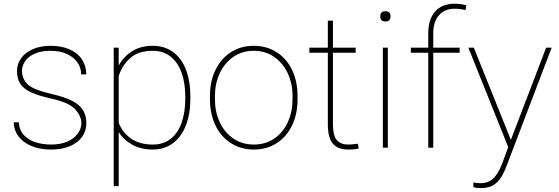

<svg xmlns="http://www.w3.org/2000/svg" viewBox="-20 -780 2950 1014"><path d="M378.4 -201.7Q346.7 -237.8 250.5 -259.3Q183.6 -274.4 145 -292Q106.4 -309.6 88.1 -336.2Q69.8 -362.8 69.8 -404.8Q69.8 -441.9 91.3 -472.2Q112.8 -502.4 152.8 -520.3Q192.9 -538.1 246.6 -538.1Q304.7 -538.1 347.4 -519.3Q390.1 -500.5 412.8 -466.3Q435.5 -432.1 435.5 -387.2H408.7Q408.7 -420.9 389.6 -449.2Q370.6 -477.5 334 -494.6Q297.4 -511.7 246.6 -511.7Q196.3 -511.7 162.4 -496.1Q128.4 -480.5 112.3 -456.3Q96.2 -432.1 96.2 -405.8Q96.2 -365.7 124 -336.4Q151.9 -307.1 252.4 -283.7Q320.3 -268.1 360.1 -247.8Q399.9 -227.5 418 -199Q436 -170.4 436 -128.9Q436 -88.4 413.3 -56.9Q390.6 -25.4 348.6 -7.8Q306.6 9.8 250.5 9.8Q188.5 9.8 143.8 -9.8Q99.1 -29.3 75.9 -62Q52.7 -94.7 52.7 -134.3H79.1Q82 -91.8 107.4 -65.4Q132.8 -39.1 170.4 -27.8Q208 -16.6 250.5 -16.6Q300.3 -16.6 336.4 -32.7Q372.6 -48.8 391.1 -75Q409.7 -101.1 409.7 -129.4Q409.7 -165.5 378.4 -201.7Z M606.9 -82.5V203.1H580.6V-528.3H606.9V-434.1Q634.3 -482.9 679.2 -510.5Q724.1 -538.1 786.1 -538.1Q848.1 -538.1 893.1 -505.9Q938 -473.6 961.7 -413.1Q985.4 -352.5 985.4 -269V-259.3Q985.4 -178.7 961.7 -117.9Q938 -57.1 893.3 -23.7Q848.6 9.8 787.1 9.8Q725.1 9.8 679.2 -15.4Q633.3 -40.5 606.9 -82.5ZM606.9 -378.4V-131.3Q627 -79.1 672.4 -47.9Q717.8 -16.6 787.6 -16.6Q843.8 -16.6 882.1 -47.4Q920.4 -78.1 939.5 -132.8Q958.5 -187.5 958.5 -259.3V-269.5Q958.5 -340.8 939.2 -395.5Q919.9 -450.2 881.3 -481Q842.8 -511.7 786.6 -511.7Q710.4 -511.7 667.7 -473.4Q625 -435.1 606.9 -378.4Z M1088.9 -274.4Q1088.9 -351.1 1118.2 -411.1Q1147.5 -471.2 1200 -504.6Q1252.4 -538.1 1319.8 -538.1Q1388.2 -538.1 1440.7 -504.6Q1493.2 -471.2 1522.2 -411.1Q1551.3 -351.1 1551.3 -274.4V-253.9Q1551.3 -177.2 1522.2 -117.2Q1493.2 -57.1 1440.9 -23.7Q1388.7 9.8 1320.8 9.8Q1252.9 9.8 1200.2 -23.7Q1147.5 -57.1 1118.2 -117.2Q1088.9 -177.2 1088.9 -253.9ZM1115.2 -253.9Q1115.2 -189.9 1140.1 -135.5Q1165 -81.1 1211.7 -48.8Q1258.3 -16.6 1320.8 -16.6Q1382.8 -16.6 1429.2 -48.8Q1475.6 -81.1 1500.2 -135.5Q1524.9 -189.9 1524.9 -253.9V-274.4Q1524.9 -337.4 1500.2 -391.6Q1475.6 -445.8 1429 -478.8Q1382.3 -511.7 1319.8 -511.7Q1257.8 -511.7 1211.2 -478.8Q1164.6 -445.8 1139.9 -391.6Q1115.2 -337.4 1115.2 -274.4Z M1874.5 3.9Q1858.4 9.8 1819.3 9.8Q1765.6 9.8 1738.5 -20.5Q1711.4 -50.8 1711.4 -126.5V-501.5H1613.8V-528.3H1711.4V-670.9H1738.3V-528.3H1858.4V-501.5H1738.3V-126.5Q1738.3 -62.5 1759.5 -39.6Q1780.8 -16.6 1817.9 -16.6Q1839.4 -16.6 1870.1 -21Z M2015.1 -720.7Q2042.5 -720.7 2042.5 -693.4Q2042.5 -666.5 2015.1 -666.5Q1988.3 -666.5 1988.3 -693.4Q1988.3 -720.7 2015.1 -720.7ZM2028.3 -528.3V0H2002V-528.3Z M2407.7 -501.5H2268.1V0H2241.7V-501.5H2149.9V-528.3H2241.7V-605.5Q2242.2 -679.7 2278.8 -720Q2315.4 -760.3 2379.9 -760.3Q2416 -760.3 2442.4 -752L2438.5 -726.6Q2412.1 -733.9 2380.4 -733.9Q2328.1 -733.9 2298.1 -699.5Q2268.1 -665 2268.1 -603.5V-528.3H2407.7Z M2480.5 208 2480 183.1Q2496.6 187.5 2515.6 187.5Q2561 187.5 2586.9 160.9Q2612.8 134.3 2632.3 83L2664.1 -2.9L2453.6 -528.3H2482.4L2678.2 -41L2681.6 -50.8L2864.3 -528.3H2893.6L2657.7 90.3Q2637.7 144 2617.4 169.2Q2597.2 194.3 2572.8 204.1Q2551.3 213.4 2519.5 213.4Q2493.7 213.4 2480.5 208Z"/></svg>

Font: Mardoto Thin
Style: Regular
Weight: 250
Designer: Christian Robertson, Vahan Hovhannisyan
Foundry: Google
Version: Version 1.000